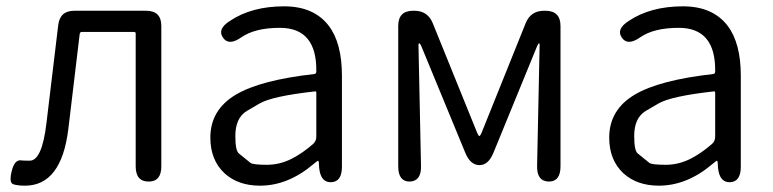

<svg xmlns="http://www.w3.org/2000/svg" viewBox="-20 -574 2445 607"><path d="M59 13Q36 13 22 8.5Q8 4 17 -33Q26 -70 47 -67Q52 -66 74 -66Q113 -66 127 -186L164 -494Q169 -540 215 -540H442Q490 -540 490 -492V-48Q490 0 450 0Q409 0 409 -48V-468Q409 -473 404 -473H239Q233 -473 232 -467L196 -166Q174 13 59 13Z M802 13Q733 13 690 -26Q645 -68 645 -139Q645 -227 726 -275Q804 -321 974 -340Q980 -341 980 -348Q982 -486 865 -486Q786 -486 743 -456Q703 -428 685 -455Q666 -482 707 -508Q776 -554 878 -554Q972 -554 1019 -493Q1061 -438 1061 -335V-47Q1061 0 1028 2Q994 4 989 -43L988 -60Q987 -66 985.5 -66Q984 -66 972 -56Q891 13 802 13ZM824 -53Q864 -53 902 -72Q937 -90 970 -119Q980 -128 980 -142V-281Q980 -286 975 -285Q841 -270 801 -247Q780 -235 760 -223Q724 -201 724 -144Q724 -98 735 -89Q753 -74 772 -59Q780 -53 824 -53Z M1275 0Q1239 0 1239 -48V-492Q1239 -540 1286 -540H1290Q1332 -540 1348 -501L1489 -153Q1493 -144 1495.5 -144Q1498 -144 1502 -153L1642 -501Q1658 -540 1700 -540H1704Q1752 -540 1752 -492V-48Q1752 0 1715 0Q1677 -1 1678 -49L1686 -432Q1686 -437 1684 -437Q1682 -437 1678 -428L1540 -91Q1524 -52 1496 -52Q1467 -52 1451 -91L1312 -428Q1308 -437 1305.5 -437Q1303 -437 1303 -432L1311 -49Q1312 -1 1275 0Z M2063 13Q1994 13 1951 -26Q1906 -68 1906 -139Q1906 -227 1987 -275Q2065 -321 2235 -340Q2241 -341 2241 -348Q2243 -486 2126 -486Q2047 -486 2004 -456Q1964 -428 1946 -455Q1927 -482 1968 -508Q2037 -554 2139 -554Q2233 -554 2280 -493Q2322 -438 2322 -335V-47Q2322 0 2289 2Q2255 4 2250 -43L2249 -60Q2248 -66 2246.5 -66Q2245 -66 2233 -56Q2152 13 2063 13ZM2085 -53Q2125 -53 2163 -72Q2198 -90 2231 -119Q2241 -128 2241 -142V-281Q2241 -286 2236 -285Q2102 -270 2062 -247Q2041 -235 2021 -223Q1985 -201 1985 -144Q1985 -98 1996 -89Q2014 -74 2033 -59Q2041 -53 2085 -53Z"/></svg>

Font: Resource Han Rounded JP Normal
Style: Regular
Weight: 350
Designer: Cyano Hao (round all glyphs); Ryoko NISHIZUKA 西塚涼子 (kana, bopomofo & ideographs); Paul D. Hunt (Latin, Greek & Cyrillic)
Foundry: Cyano Hao
Version: 0.990